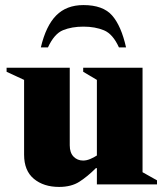

<svg xmlns="http://www.w3.org/2000/svg" viewBox="-20 -727 649 757"><path d="M213 10Q152 10 113.5 -22Q75 -54 75 -117V-412L6 -444V-460H255V-154Q255 -125 270 -109.5Q285 -94 308 -94Q321 -94 335.5 -100Q350 -106 362 -114V-412L308 -444V-460H542V-48L599 -16V0H362V-64H358Q325 -31 293 -10.5Q261 10 213 10ZM141 -540Q161 -625 201.5 -666Q242 -707 309 -707Q386 -707 422 -666Q458 -625 477 -540H449Q425 -593 390 -607.5Q355 -622 309 -622Q263 -622 228.5 -608Q194 -594 169 -540Z"/></svg>

Font: Spectral ExtraBold
Style: Regular
Weight: 800
Designer: Jean-Baptiste Levee
Foundry: Production Type
Version: Version 2.001